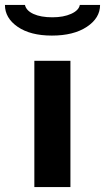

<svg xmlns="http://www.w3.org/2000/svg" viewBox="-73 -757 425 777"><path d="M137 -613Q50 -613 -1.5 -648.5Q-53 -684 -53 -737H28Q33 -714 62.5 -700.5Q92 -687 139 -687Q184 -687 215 -701Q246 -715 250 -737H332Q332 -684 278.5 -648.5Q225 -613 137 -613ZM66 -511H212V0H66Z"/></svg>

Font: Chivo
Style: Bold
Weight: 700
Designer: Hector Gatti
Foundry: Omnibus-Type
Version: Version 1.007;PS 001.007;hotconv 1.0.88;makeotf.lib2.5.64775